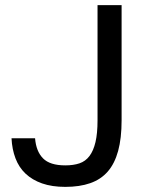

<svg xmlns="http://www.w3.org/2000/svg" viewBox="-20 -720 595 750"><path d="M235 10Q183 10 144.5 -3.5Q106 -17 80 -41.5Q54 -66 40.5 -101.5Q27 -137 25 -180H117Q121 -129 148 -101.5Q175 -74 235 -74Q267 -74 290.5 -82Q314 -90 329.5 -110.5Q345 -131 353 -165Q361 -199 361 -250V-700H455V-250Q455 -180 441.5 -130.5Q428 -81 401 -50Q374 -19 332.5 -4.5Q291 10 235 10Z"/></svg>

Font: Golos Text VF
Style: Regular
Weight: 400
Designer: A.Korolkova, Vitaly Kuzmin
Foundry: ParaType Ltd
Version: Version 2.003